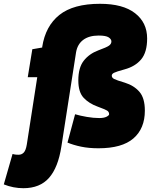

<svg xmlns="http://www.w3.org/2000/svg" viewBox="-126 -770 798 1010"><path d="M15 -10 70 -364H20L44 -511L96 -520V-523Q113 -633 186.5 -691.5Q260 -750 400 -750Q521 -750 584.5 -700.5Q648 -651 648 -568Q648 -495 616.5 -457.5Q585 -420 529 -405Q485 -393 473.5 -387Q462 -381 462 -372Q462 -361 474.5 -354.5Q487 -348 531 -335Q579 -320 607.5 -287Q636 -254 636 -188Q636 -94 576 -42Q516 10 392 10Q341 10 300.5 1.5Q260 -7 229 -20L269 -169Q296 -161 331 -155Q366 -149 396 -149Q421 -149 434.5 -156Q448 -163 448 -169Q448 -182 437 -188.5Q426 -195 388 -209Q343 -225 314.5 -255Q286 -285 286 -347Q286 -414 314.5 -450.5Q343 -487 391 -505Q435 -521 447.5 -530Q460 -539 460 -552Q460 -564 445.5 -573.5Q431 -583 393 -583Q342 -583 311.5 -560Q281 -537 274 -494L197 0Q180 111 132 165.5Q84 220 -3 220Q-56 220 -106 200L-60 40Q-49 43 -41.5 43.5Q-34 44 -28 44Q-12 44 -1 32.5Q10 21 15 -10Z"/></svg>

Font: Georama SemiCondensed Black
Style: Italic
Weight: 900
Width: 4
Italic angle: -9°
Designer: Jean-Baptiste Levee
Foundry: Production Type
Version: Version 1.000